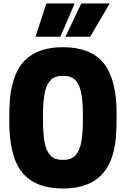

<svg xmlns="http://www.w3.org/2000/svg" viewBox="-20 -1064 720 1098"><path d="M554 -854ZM496 -854H354L445 -1044H607ZM325 -854H183L245 -1044H407ZM340 14Q182 14 107.5 -77Q33 -168 33 -370Q33 -441 36 -488.5Q39 -536 52 -584Q102 -794 340 -794Q498 -794 572.5 -703Q647 -612 647 -410Q647 -339 644 -291.5Q641 -244 629 -196Q578 14 340 14ZM345 -150Q389 -150 412.5 -176.5Q436 -203 445 -252.5Q454 -302 454 -370V-410Q454 -477 445.5 -526.5Q437 -576 413.5 -603Q390 -630 345 -630Q323 -630 308 -627Q293 -624 280 -615Q248 -590 237 -538Q226 -486 226 -410V-370Q226 -303 234.5 -253.5Q243 -204 266.5 -177Q290 -150 335 -150Z"/></svg>

Font: Tanohe Sans Black
Style: Regular
Weight: 900
Designer: Village Type and Design LLC & Cristiano Sobral
Foundry: Cooper Hewitt Smithsonian Design Museum
Version: Version 1.00;March 11, 2020;FontCreator 12.0.0.2522 64-bit; 